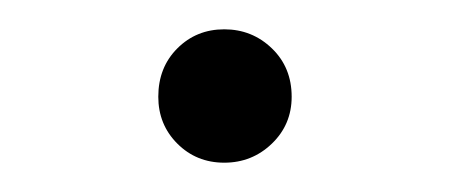

<svg xmlns="http://www.w3.org/2000/svg" viewBox="-20 -426 307 131"><path d="M133 -315Q114 -315 101 -328Q88 -341 88 -360Q88 -380 101 -393Q114 -406 133 -406Q152 -406 165.5 -393Q179 -380 179 -360Q179 -341 165.5 -328Q152 -315 133 -315Z"/></svg>

Font: Asap Light
Style: Regular
Weight: 300
Designer: Pablo Cosgaya
Foundry: Omnibus-Type
Version: Version 3.001